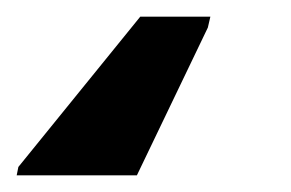

<svg xmlns="http://www.w3.org/2000/svg" viewBox="-84 -50 349 230"><path d="M-64 160H80L165 -17L168 -30H84L-62 150Z"/></svg>

Font: Noto Sans SemiBold
Style: Italic
Weight: 600
Italic angle: -12°
Designer: Monotype Design Team
Foundry: Monotype Imaging Inc.
Version: Version 2.013